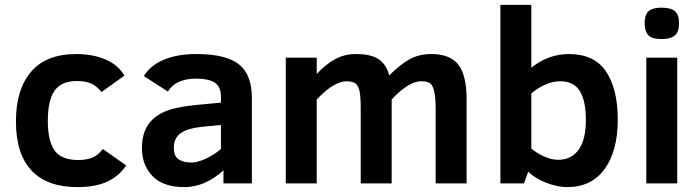

<svg xmlns="http://www.w3.org/2000/svg" viewBox="-20 -747 2850 782"><path d="M494.1 -73.2Q464.8 -29.8 417 -7.3Q369.1 15.1 295.9 15.1Q171.9 15.1 108.4 -52.5Q44.9 -120.1 44.9 -252.9Q44.9 -382.3 106.4 -454.6Q168 -526.9 291 -526.9Q356.9 -526.9 408.4 -505.4Q460 -483.9 486.8 -439L393.1 -372.1Q376 -395 353 -406Q330.1 -417 293.9 -417Q229.5 -417 202.1 -377.4Q174.8 -337.9 174.8 -254.9Q174.8 -171.9 202.9 -133.5Q231 -95.2 298.8 -95.2Q328.1 -95.2 352.5 -103.5Q377 -111.8 398.9 -140.1Z M890.1 0V-53.2Q815.4 15.1 730 15.1Q645 15.1 601.6 -29.5Q558.1 -74.2 558.1 -144Q558.1 -198.7 580.3 -234.4Q602.5 -270 646.2 -290.3Q689.9 -310.5 772 -318.8L879.9 -329.1V-352.1Q879.9 -395 854 -410.9Q828.1 -426.8 778.3 -426.8Q737.3 -426.8 707.8 -413.1Q678.2 -399.4 664.1 -374L565.9 -437Q591.8 -480.5 647 -503.7Q702.1 -526.9 780.3 -526.9Q899.9 -526.9 952.9 -485.1Q1005.9 -443.4 1005.9 -348.1V0ZM879.9 -237.8 815.9 -231.9Q748 -226.1 718 -206.1Q688 -186 688 -146Q688 -110.8 707.5 -97.9Q727.1 -85 759.3 -85Q782.2 -85 815.2 -99.4Q848.1 -113.8 879.9 -140.1Z M1754.4 0V-301.8Q1754.4 -347.2 1749 -372.6Q1743.7 -397.9 1732.7 -407Q1721.7 -416 1696.3 -416Q1667.5 -416 1635.3 -394.5Q1603 -373 1575.2 -341.8V0H1449.2V-301.8Q1449.2 -351.6 1444.8 -373.8Q1440.4 -396 1429.2 -406Q1418 -416 1391.1 -416Q1367.7 -416 1336.9 -398.2Q1306.2 -380.4 1270 -341.8V0H1144V-512.2H1270V-445.8Q1305.2 -483.9 1343.8 -505.4Q1382.3 -526.9 1429.2 -526.9Q1493.2 -526.9 1523.7 -504.9Q1554.2 -482.9 1565.4 -439.9Q1609.4 -483.9 1647.7 -505.4Q1686 -526.9 1737.3 -526.9Q1812 -526.9 1846.2 -484.4Q1880.4 -441.9 1880.4 -341.8V0Z M2496.1 -259.8Q2496.1 -132.3 2442.6 -58.6Q2389.2 15.1 2290 15.1Q2251 15.1 2204.8 -2.7Q2158.7 -20.5 2131.3 -47.9L2114.3 0H2018.1V-727.1H2144V-471.2Q2213.4 -526.9 2297.4 -526.9Q2400.4 -526.9 2448.2 -455.8Q2496.1 -384.8 2496.1 -259.8ZM2366.2 -257.8Q2366.2 -336.9 2341.3 -376.5Q2316.4 -416 2261.2 -416Q2230.5 -416 2199 -401.6Q2167.5 -387.2 2144 -366.2V-142.1Q2165 -124 2195.1 -110.1Q2225.1 -96.2 2253.4 -96.2Q2307.6 -96.2 2336.9 -137.5Q2366.2 -178.7 2366.2 -257.8Z M2745.6 -651.9Q2745.6 -616.2 2728 -602.1Q2710.4 -587.9 2674.3 -587.9Q2634.3 -587.9 2619.9 -604.5Q2605.5 -621.1 2605.5 -651.9Q2605.5 -686 2621.1 -700.9Q2636.7 -715.8 2674.3 -715.8Q2712.4 -715.8 2729 -701.4Q2745.6 -687 2745.6 -651.9ZM2612.3 0V-512.2H2738.3V0Z"/></svg>

Font: Clear Sans
Style: Bold
Weight: 700
Foundry: Intel Corporation
Version: Version 1.00